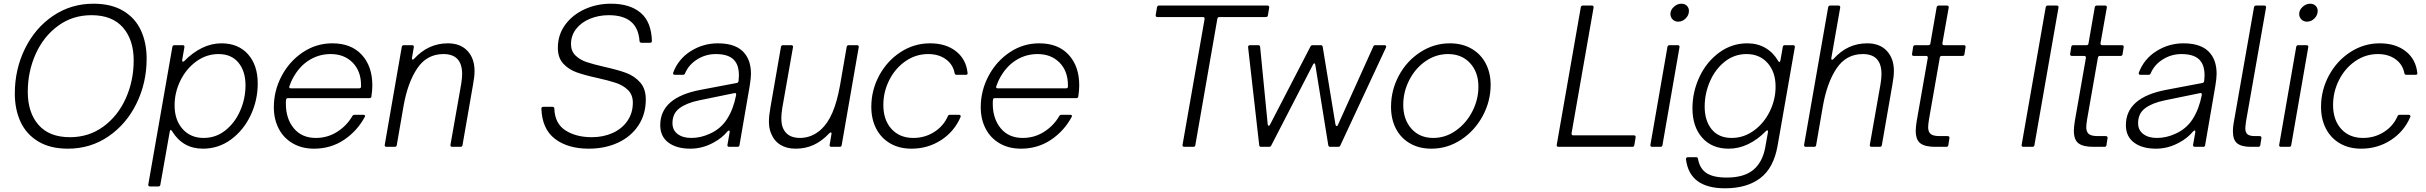

<svg xmlns="http://www.w3.org/2000/svg" viewBox="-20 -793 13104 1037"><path d="M60 -288Q60 -418 114.5 -529.5Q169 -641 266 -707Q363 -773 485 -773Q581 -773 645.5 -734.5Q710 -696 741 -629Q772 -562 772 -476Q772 -346 717.5 -234.5Q663 -123 566 -56.5Q469 10 347 10Q251 10 186.5 -29Q122 -68 91 -135Q60 -202 60 -288ZM702 -467Q702 -578 644 -644.5Q586 -711 474 -711Q372 -711 293.5 -653.5Q215 -596 172.5 -501Q130 -406 130 -297Q130 -185 188 -118.5Q246 -52 358 -52Q460 -52 538.5 -109.5Q617 -167 659.5 -262Q702 -357 702 -467Z M846 205Q845 214 835 214H790Q785 214 782.5 211Q780 208 781 203L911 -540Q913 -549 922 -549H967Q972 -549 974.5 -546Q977 -543 976 -538L964 -469V-466Q964 -461 967.5 -460Q971 -459 975 -463Q1020 -509 1071 -534Q1122 -559 1176 -559Q1267 -559 1319.5 -500Q1372 -441 1372 -342Q1372 -251 1333.5 -170Q1295 -89 1227.5 -39.5Q1160 10 1076 10Q967 10 909 -85Q906 -91 902 -91Q899 -91 897 -83ZM1306 -332Q1306 -408 1268 -454.5Q1230 -501 1160 -501Q1095 -501 1040.5 -461.5Q986 -422 954.5 -358Q923 -294 923 -224Q923 -145 966 -96.5Q1009 -48 1080 -48Q1146 -48 1197.5 -89Q1249 -130 1277.5 -195.5Q1306 -261 1306 -332Z M1459 -214Q1459 -303 1501 -382.5Q1543 -462 1615.5 -510.5Q1688 -559 1775 -559Q1877 -559 1934 -497Q1991 -435 1991 -332Q1991 -305 1986 -272Q1985 -263 1975 -263H1536Q1527 -263 1525.5 -256.5Q1524 -250 1524 -233Q1524 -152 1567 -100Q1610 -48 1686 -48Q1749 -48 1801 -81Q1853 -114 1883 -166Q1887 -173 1895 -173H1943Q1948 -173 1950.5 -170Q1953 -167 1951 -163Q1910 -86 1838.5 -38Q1767 10 1676 10Q1611 10 1561.5 -18.5Q1512 -47 1485.5 -98Q1459 -149 1459 -214ZM1920 -316Q1930 -316 1930 -326V-332Q1930 -409 1884.5 -455Q1839 -501 1766 -501Q1706 -501 1655.5 -471.5Q1605 -442 1572 -388Q1556 -364 1543 -327L1542 -323Q1542 -316 1551 -316Z M2123 -9Q2122 0 2112 0H2067Q2062 0 2059.5 -3Q2057 -6 2058 -11L2150 -540Q2152 -549 2161 -549H2206Q2211 -549 2213.5 -546Q2216 -543 2215 -538L2205 -480V-477Q2205 -471 2209 -471Q2212 -471 2216 -475Q2293 -559 2399 -559Q2467 -559 2505 -518Q2543 -477 2543 -410Q2543 -379 2535 -337L2478 -9Q2477 0 2467 0H2422Q2417 0 2414.5 -3Q2412 -6 2413 -11L2471 -340Q2476 -372 2476 -393Q2476 -501 2375 -501Q2285 -501 2233 -423Q2181 -345 2159 -217Z M2904 -206Q2904 -216 2914 -216H2964Q2974 -216 2974 -206Q2977 -125 3034.5 -88.5Q3092 -52 3176 -52Q3239 -52 3289.5 -75Q3340 -98 3369 -140.5Q3398 -183 3398 -238Q3398 -281 3372 -306.5Q3346 -332 3307.5 -345Q3269 -358 3206 -372Q3137 -387 3094 -402.5Q3051 -418 3022 -449.5Q2993 -481 2993 -535Q2993 -605 3032.5 -659Q3072 -713 3137.5 -743Q3203 -773 3280 -773Q3382 -773 3440 -724Q3498 -675 3501 -572Q3501 -562 3491 -562H3445Q3435 -562 3434 -572Q3424 -711 3268 -711Q3213 -711 3166 -691.5Q3119 -672 3091.5 -636.5Q3064 -601 3064 -555Q3064 -517 3088 -493.5Q3112 -470 3147.5 -458Q3183 -446 3244 -432Q3316 -416 3361 -399.5Q3406 -383 3437 -348.5Q3468 -314 3468 -256Q3468 -176 3428 -115.5Q3388 -55 3318 -22.5Q3248 10 3160 10Q3047 10 2977.5 -43Q2908 -96 2904 -206Z M3546 -117Q3546 -267 3765 -308L3960 -345Q3967 -346 3969 -356Q3971 -376 3971 -386Q3971 -434 3951 -461Q3923 -501 3846 -501Q3792 -501 3746 -472.5Q3700 -444 3680 -397Q3677 -389 3669 -389H3624Q3619 -389 3616.5 -392.5Q3614 -396 3616 -401Q3644 -475 3711 -517Q3778 -559 3857 -559Q3961 -559 4004 -502Q4036 -461 4036 -394Q4036 -370 4029 -328L3974 -9Q3973 0 3963 0H3918Q3913 0 3910.5 -3Q3908 -6 3909 -11L3921 -79V-82Q3921 -88 3917 -88Q3914 -88 3910 -84Q3878 -46 3834 -23Q3774 10 3709 10Q3634 10 3590 -23Q3546 -56 3546 -117ZM3812 -70Q3872 -96 3906.5 -149.5Q3941 -203 3956 -280V-282Q3956 -293 3946 -290L3756 -251Q3688 -237 3650 -208.5Q3612 -180 3612 -128Q3612 -90 3640 -69Q3668 -48 3714 -48Q3764 -48 3812 -70Z M4144 -74Q4133 -101 4133 -136Q4133 -167 4141 -212L4198 -540Q4200 -549 4209 -549H4254Q4259 -549 4261.5 -546Q4264 -543 4263 -538L4205 -209Q4200 -177 4200 -156Q4200 -120 4210 -99Q4233 -48 4301 -48Q4363 -48 4414 -93Q4451 -127 4476 -185Q4501 -243 4517 -332L4553 -540Q4555 -549 4564 -549H4609Q4614 -549 4616.5 -546Q4619 -543 4618 -538L4526 -9Q4525 0 4515 0H4470Q4465 0 4462.5 -3Q4460 -6 4461 -11L4471 -70V-73Q4471 -78 4467 -78Q4464 -78 4458 -72Q4418 -30 4374 -10Q4330 10 4277 10Q4228 10 4194 -11.5Q4160 -33 4144 -74Z M4686 -216Q4686 -306 4728.5 -385Q4771 -464 4844 -511.5Q4917 -559 5003 -559Q5089 -559 5143.5 -516Q5198 -473 5206 -399V-397Q5206 -389 5197 -389H5146Q5138 -389 5136 -398Q5127 -445 5088.5 -473Q5050 -501 4993 -501Q4926 -501 4870.5 -462.5Q4815 -424 4783 -360.5Q4751 -297 4751 -226Q4751 -145 4795 -96.5Q4839 -48 4913 -48Q4975 -48 5025.5 -80Q5076 -112 5099 -165Q5102 -173 5110 -173H5160Q5165 -173 5167.5 -169.5Q5170 -166 5168 -161Q5134 -82 5062.5 -36Q4991 10 4903 10Q4837 10 4788 -18.5Q4739 -47 4712.5 -98Q4686 -149 4686 -216Z M5277 -214Q5277 -303 5319 -382.5Q5361 -462 5433.5 -510.5Q5506 -559 5593 -559Q5695 -559 5752 -497Q5809 -435 5809 -332Q5809 -305 5804 -272Q5803 -263 5793 -263H5354Q5345 -263 5343.5 -256.5Q5342 -250 5342 -233Q5342 -152 5385 -100Q5428 -48 5504 -48Q5567 -48 5619 -81Q5671 -114 5701 -166Q5705 -173 5713 -173H5761Q5766 -173 5768.5 -170Q5771 -167 5769 -163Q5728 -86 5656.5 -38Q5585 10 5494 10Q5429 10 5379.5 -18.5Q5330 -47 5303.5 -98Q5277 -149 5277 -214ZM5738 -316Q5748 -316 5748 -326V-332Q5748 -409 5702.5 -455Q5657 -501 5584 -501Q5524 -501 5473.5 -471.5Q5423 -442 5390 -388Q5374 -364 5361 -327L5360 -323Q5360 -316 5369 -316Z M6436 -9Q6435 0 6425 0H6376Q6371 0 6368.5 -3Q6366 -6 6367 -11L6486 -690V-692Q6486 -701 6477 -701H6231Q6226 -701 6223.5 -704Q6221 -707 6222 -712L6229 -754Q6231 -763 6240 -763H6826Q6831 -763 6833.5 -760Q6836 -757 6835 -752L6828 -710Q6827 -701 6817 -701H6566Q6557 -701 6555 -692Z M6846 -7Q6843 0 6834 0H6791Q6782 0 6781 -9L6721 -538V-540Q6721 -544 6724 -546.5Q6727 -549 6731 -549H6775Q6785 -549 6786 -540L6827 -121Q6828 -114 6833 -114Q6837 -114 6839 -119L7058 -542Q7061 -549 7070 -549H7113Q7123 -549 7124 -540L7193 -120Q7195 -112 7200 -112Q7203 -112 7206 -118L7397 -541Q7400 -549 7408 -549H7458Q7463 -549 7465.5 -545.5Q7468 -542 7466 -537L7219 -7Q7216 0 7208 0H7164Q7156 0 7154 -9L7084 -443Q7082 -451 7078 -451Q7075 -451 7072 -445Z M7493 -216Q7493 -306 7535.5 -385Q7578 -464 7651.5 -511.5Q7725 -559 7811 -559Q7877 -559 7927 -530.5Q7977 -502 8004 -451Q8031 -400 8031 -335Q8031 -246 7988 -166.5Q7945 -87 7871.5 -38.5Q7798 10 7711 10Q7645 10 7595.5 -18.5Q7546 -47 7519.5 -98Q7493 -149 7493 -216ZM7965 -325Q7965 -403 7920 -452Q7875 -501 7801 -501Q7735 -501 7679.5 -462.5Q7624 -424 7591.5 -360.5Q7559 -297 7559 -227Q7559 -147 7603.5 -97.5Q7648 -48 7721 -48Q7787 -48 7843 -87.5Q7899 -127 7932 -191Q7965 -255 7965 -325Z M8397 0Q8392 0 8389.5 -3Q8387 -6 8388 -11L8518 -754Q8520 -763 8529 -763H8578Q8583 -763 8585.5 -760Q8588 -757 8587 -752L8468 -73V-71Q8468 -62 8477 -62H8805Q8810 -62 8812.5 -59Q8815 -56 8814 -51L8807 -9Q8806 0 8796 0Z M8959 -9Q8958 0 8948 0H8903Q8898 0 8895.5 -3Q8893 -6 8894 -11L8986 -540Q8988 -549 8997 -549H9042Q9047 -549 9049.5 -546Q9052 -543 9051 -538ZM9002 -718Q9002 -739 9020.5 -756Q9039 -773 9061 -773Q9079 -773 9090.5 -762Q9102 -751 9102 -734Q9102 -711 9084.5 -693.5Q9067 -676 9044 -676Q9026 -676 9014 -688Q9002 -700 9002 -718Z M9086 67V65Q9086 61 9089 58.5Q9092 56 9096 56H9141Q9150 56 9151 65Q9160 117 9196.5 141.5Q9233 166 9306 166Q9399 166 9449 125Q9499 84 9514 4L9529 -80V-83Q9529 -89 9525 -89Q9522 -89 9518 -85Q9473 -39 9422 -14.5Q9371 10 9317 10Q9226 10 9173.5 -49.5Q9121 -109 9121 -208Q9121 -298 9159.5 -379Q9198 -460 9266 -509.5Q9334 -559 9417 -559Q9472 -559 9514.5 -534.5Q9557 -510 9584 -464Q9587 -458 9591 -458Q9594 -458 9596 -466L9609 -540Q9611 -549 9620 -549H9665Q9670 -549 9672.5 -546Q9675 -543 9674 -538L9581 -7Q9560 114 9487.5 169Q9415 224 9297 224Q9105 224 9086 67ZM9570 -325Q9570 -404 9527 -452.5Q9484 -501 9413 -501Q9347 -501 9295.5 -460Q9244 -419 9215.5 -353.5Q9187 -288 9187 -217Q9187 -141 9225 -94.5Q9263 -48 9333 -48Q9398 -48 9452.5 -87.5Q9507 -127 9538.5 -191Q9570 -255 9570 -325Z M9789 -9Q9788 0 9778 0H9733Q9728 0 9725.5 -3Q9723 -6 9724 -11L9854 -754Q9856 -763 9865 -763H9910Q9915 -763 9917.5 -760Q9920 -757 9919 -752L9871 -479V-476Q9871 -470 9875 -470Q9878 -470 9882 -474Q9922 -518 9967 -538.5Q10012 -559 10065 -559Q10133 -559 10171 -518Q10209 -477 10209 -410Q10209 -379 10201 -337L10144 -9Q10143 0 10133 0H10088Q10083 0 10080.5 -3Q10078 -6 10079 -11L10137 -340Q10142 -372 10142 -393Q10142 -501 10041 -501Q9951 -501 9899 -423Q9847 -345 9825 -217Z M10503 -9Q10502 0 10492 0H10431Q10377 0 10352 -19Q10327 -38 10327 -87Q10327 -105 10332 -138L10392 -480V-482Q10392 -491 10383 -491H10316Q10311 -491 10308.5 -494Q10306 -497 10307 -502L10313 -540Q10315 -549 10324 -549H10395Q10405 -549 10406 -558L10440 -754Q10442 -763 10451 -763H10496Q10501 -763 10503.5 -760Q10506 -757 10505 -752L10471 -560V-558Q10471 -549 10480 -549H10587Q10592 -549 10594.5 -546Q10597 -543 10596 -538L10590 -500Q10589 -491 10579 -491H10468Q10459 -491 10457 -482L10399 -151Q10394 -121 10394 -106Q10394 -81 10407.5 -69.5Q10421 -58 10456 -58H10500Q10504 -58 10507 -55Q10510 -52 10509 -47Z M10968 -9Q10967 0 10957 0H10908Q10903 0 10900.5 -3Q10898 -6 10899 -11L11029 -754Q11031 -763 11040 -763H11089Q11094 -763 11096.5 -760Q11099 -757 11098 -752Z M11357 -9Q11356 0 11346 0H11285Q11231 0 11206 -19Q11181 -38 11181 -87Q11181 -105 11186 -138L11246 -480V-482Q11246 -491 11237 -491H11170Q11165 -491 11162.5 -494Q11160 -497 11161 -502L11167 -540Q11169 -549 11178 -549H11249Q11259 -549 11260 -558L11294 -754Q11296 -763 11305 -763H11350Q11355 -763 11357.5 -760Q11360 -757 11359 -752L11325 -560V-558Q11325 -549 11334 -549H11441Q11446 -549 11448.5 -546Q11451 -543 11450 -538L11444 -500Q11443 -491 11433 -491H11322Q11313 -491 11311 -482L11253 -151Q11248 -121 11248 -106Q11248 -81 11261.5 -69.5Q11275 -58 11310 -58H11354Q11358 -58 11361 -55Q11364 -52 11363 -47Z M11462 -117Q11462 -267 11681 -308L11876 -345Q11883 -346 11885 -356Q11887 -376 11887 -386Q11887 -434 11867 -461Q11839 -501 11762 -501Q11708 -501 11662 -472.5Q11616 -444 11596 -397Q11593 -389 11585 -389H11540Q11535 -389 11532.5 -392.5Q11530 -396 11532 -401Q11560 -475 11627 -517Q11694 -559 11773 -559Q11877 -559 11920 -502Q11952 -461 11952 -394Q11952 -370 11945 -328L11890 -9Q11889 0 11879 0H11834Q11829 0 11826.5 -3Q11824 -6 11825 -11L11837 -79V-82Q11837 -88 11833 -88Q11830 -88 11826 -84Q11794 -46 11750 -23Q11690 10 11625 10Q11550 10 11506 -23Q11462 -56 11462 -117ZM11728 -70Q11788 -96 11822.5 -149.5Q11857 -203 11872 -280V-282Q11872 -293 11862 -290L11672 -251Q11604 -237 11566 -208.5Q11528 -180 11528 -128Q11528 -90 11556 -69Q11584 -48 11630 -48Q11680 -48 11728 -70Z M12188 -9Q12187 0 12177 0H12136Q12087 0 12063.5 -18.5Q12040 -37 12040 -84Q12040 -105 12044 -128L12154 -754Q12156 -763 12165 -763H12210Q12215 -763 12217.5 -760Q12220 -757 12219 -752L12111 -138Q12107 -108 12107 -100Q12107 -78 12118.5 -68Q12130 -58 12160 -58H12185Q12189 -58 12192 -55Q12195 -52 12194 -47Z M12355 -9Q12354 0 12344 0H12299Q12294 0 12291.5 -3Q12289 -6 12290 -11L12382 -540Q12384 -549 12393 -549H12438Q12443 -549 12445.5 -546Q12448 -543 12447 -538ZM12398 -718Q12398 -739 12416.5 -756Q12435 -773 12457 -773Q12475 -773 12486.5 -762Q12498 -751 12498 -734Q12498 -711 12480.5 -693.5Q12463 -676 12440 -676Q12422 -676 12410 -688Q12398 -700 12398 -718Z M12516 -216Q12516 -306 12558.5 -385Q12601 -464 12674 -511.5Q12747 -559 12833 -559Q12919 -559 12973.5 -516Q13028 -473 13036 -399V-397Q13036 -389 13027 -389H12976Q12968 -389 12966 -398Q12957 -445 12918.5 -473Q12880 -501 12823 -501Q12756 -501 12700.5 -462.5Q12645 -424 12613 -360.5Q12581 -297 12581 -226Q12581 -145 12625 -96.5Q12669 -48 12743 -48Q12805 -48 12855.5 -80Q12906 -112 12929 -165Q12932 -173 12940 -173H12990Q12995 -173 12997.5 -169.5Q13000 -166 12998 -161Q12964 -82 12892.5 -36Q12821 10 12733 10Q12667 10 12618 -18.5Q12569 -47 12542.5 -98Q12516 -149 12516 -216Z"/></svg>

Font: Open Sauce Two Light Italic
Style: Regular
Weight: 300
Italic angle: -10°
Designer: Alfredo Marco Pradil
Foundry: Creative Sauce Fz LLC
Version: Version 1.477